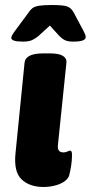

<svg xmlns="http://www.w3.org/2000/svg" viewBox="-20 -738 362 766"><path d="M154 8Q98 8 66 -22.5Q34 -53 42 -128L78 -488Q82 -525 153 -525H179Q215 -525 231 -515Q247 -505 245 -488L211 -159Q208 -130 233 -130Q242 -130 249 -133.5Q256 -137 259 -137Q264 -137 266 -131.5Q268 -126 267 -111Q267 -99 264 -78Q261 -57 256 -38Q251 -23 234.5 -12.5Q218 -2 196.5 3Q175 8 154 8ZM71 -572Q25 -572 25 -587Q25 -595 40 -615L94 -688Q101 -699 109.5 -705.5Q118 -712 135.5 -715Q153 -718 187 -718Q235 -718 250 -711.5Q265 -705 274 -688L313 -615Q317 -607 319.5 -601Q322 -595 322 -590Q322 -572 273 -572Q251 -572 239.5 -577.5Q228 -583 217 -594L179 -636L133 -594Q121 -584 108 -578Q95 -572 71 -572Z"/></svg>

Font: Asap Semi Expanded Semi Expanded ExtraBold
Style: Italic
Weight: 800
Width: 6
Italic angle: -6°
Designer: Pablo Cosgaya
Foundry: Omnibus-Type
Version: Version 3.001; ttfautohint (v1.8.4.7-5d5b)